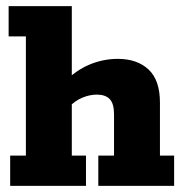

<svg xmlns="http://www.w3.org/2000/svg" viewBox="-20 -603 599 623"><path d="M13 0V-98H64V-485H8V-583H213V-337L187 -335Q226 -375 270.5 -393.5Q315 -412 362 -412Q425 -412 462 -377.5Q499 -343 499 -270V-98H545V0H299V-98H350V-232Q350 -267 336 -281.5Q322 -296 294 -296Q271 -296 247 -286Q223 -276 203 -255L213 -290V-98H259V0Z"/></svg>

Font: Rokkitt SemiBold ExtraBold
Style: Regular
Weight: 800
Version: Version 3.103